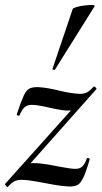

<svg xmlns="http://www.w3.org/2000/svg" viewBox="-30 -744 408 771"><path d="M1 7Q-1 8 -6 2Q-11 -4 -10 -5L308 -360L302 -349Q289 -320 277 -310Q265 -300 244 -300Q223 -300 195 -306Q167 -312 141 -317.5Q115 -323 98 -323Q80 -323 69 -313.5Q58 -304 49 -282Q47 -278 41.5 -280Q36 -282 38 -287Q55 -338 65.5 -360.5Q76 -383 89.5 -389Q103 -395 125 -394Q160 -392 206 -380.5Q252 -369 291 -367Q307 -367 319 -373Q331 -379 346 -396Q349 -398 354 -393Q359 -388 357 -386L40 -29L38 -40Q52 -68 67.5 -78.5Q83 -89 104 -89Q130 -89 162 -83.5Q194 -78 224.5 -72Q255 -66 274 -66Q291 -66 301 -76Q311 -86 319 -108Q320 -110 325.5 -109Q331 -108 330 -104Q316 -54 304.5 -30.5Q293 -7 281 -1Q269 5 249 5Q221 4 187.5 -2Q154 -8 120 -14.5Q86 -21 56 -22Q40 -22 28 -16Q16 -10 1 7ZM191 -465Q190 -462 184.5 -464Q179 -466 181 -468L262 -708Q264 -712 278 -716Q292 -720 309.5 -722Q327 -724 339.5 -724Q352 -724 350 -719Z"/></svg>

Font: Cormorant Light SemiBold
Style: Italic
Weight: 600
Italic angle: -10°
Version: Version 4.000